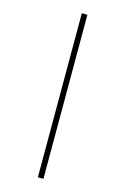

<svg xmlns="http://www.w3.org/2000/svg" viewBox="-146 -897 735 1128"><g transform="rotate(15 221.5 -333.0)"><path d="M205 -832V166H239V-832Z"/></g></svg>

Font: Noto Sans Gurmukhi UI Condensed ExtraLight
Style: Regular
Weight: 200
Width: 3
Designer: Jelle Bosma - Monotype Design Team
Foundry: Monotype Imaging Inc.
Version: Version 2.004